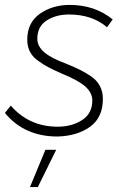

<svg xmlns="http://www.w3.org/2000/svg" viewBox="-27 -547 502 782"><path d="M207 9Q72 9 -7 -87L17 -117Q91 -31 208 -31Q266 -31 307.5 -58Q349 -85 349 -138Q349 -169 320.5 -194.5Q292 -220 223 -248Q188 -263.5 168.8 -273.8Q149.5 -284 132 -297Q84 -328 84 -385Q84 -455 135.5 -491Q187 -527 257 -527Q359 -527 432 -468L409 -436Q348 -488 254 -488Q201 -488 163 -463.5Q125 -439 125 -389Q125 -358.5 153.5 -334Q182 -309.5 244 -287Q279.5 -272.5 301.5 -261.2Q323.5 -250 344 -236Q392 -203 392 -144Q392 -68 339.5 -30.5Q287 7 207 9ZM127 215H95L158 63H202Z"/></svg>

Font: Argentum Sans ExtraLight
Style: Italic
Weight: 200
Italic angle: -11°
Designer: Julieta Ulanovsky (font), Cristiano Sobral (main changes and remaster)
Foundry: Julieta Ulanovsky (font), Cristiano Sobral (main changes and remaster)
Version: Version 2.007;June 15, 2022;FontCreator 14.0.0.2814 64-bit; 